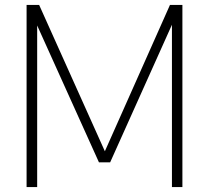

<svg xmlns="http://www.w3.org/2000/svg" viewBox="-20 -760 850 780"><path d="M88 0V-740H139L406 -145.5L670.5 -740H721V0H678.5V-659.5L427.5 -100.5H382L131 -656.5V0Z"/></svg>

Font: Encode Sans SemiCondensed SemiCondensed ExtraLight
Style: Regular
Weight: 200
Width: 4
Designer: Multiple Designers
Foundry: Impallari Type
Version: Version 3.000; ttfautohint (v1.8.3) -l 8 -r 50 -G 200 -x 14 